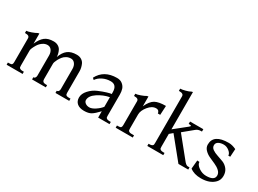

<svg xmlns="http://www.w3.org/2000/svg" viewBox="-37 -1426 2828 2104"><g transform="rotate(30 1377.0 -374.0)"><path d="M836 0H662V-28H666Q677 -28 684.5 -39Q692 -50 692 -66V-320Q692 -360 672.5 -386Q653 -412 622.5 -412Q592 -412 566.5 -398Q541 -384 525.5 -364Q510 -344 498 -322Q478 -283 478 -264V-68Q478 -28 522 -28H540V0H366V-28H372Q381 -28 388.5 -39Q396 -50 396 -66V-320Q396 -360 377 -386Q358 -412 325.5 -412Q293 -412 264 -391Q235 -370 218 -342Q184 -285 184 -262V-72Q184 -56 185.5 -49Q187 -42 197 -35Q207 -28 228 -28H246V0H44V-28H60Q87 -28 94.5 -37Q102 -46 102 -66V-366Q102 -385 89.5 -393.5Q77 -402 44 -402V-430Q64 -430 104.5 -444.5Q145 -459 166 -472L184 -476V-348Q213 -416 253.5 -448Q294 -480 364 -480Q396 -480 420 -466.5Q444 -453 456 -431Q476 -392 478 -348Q501 -415 543 -447.5Q585 -480 656 -480Q692 -480 717 -464Q742 -448 753 -423Q772 -380 772 -338V-68Q772 -54 774 -47Q779 -28 816 -28H836Z M1346 0H1202V-80Q1152 -26 1119 -6Q1086 14 1029.5 14Q973 14 941.5 -12.5Q910 -39 910 -87Q910 -135 951.5 -180.5Q993 -226 1048.5 -249.5Q1104 -273 1146 -285.5Q1188 -298 1202 -298V-320Q1202 -414 1124 -414Q1070 -414 1023.5 -391Q977 -368 954 -332L934 -350Q1001 -480 1166 -480Q1208 -480 1235.5 -457.5Q1263 -435 1272.5 -405Q1282 -375 1282 -338V-68Q1282 -55 1284 -48Q1286 -41 1296.5 -34.5Q1307 -28 1328 -28H1346ZM1202 -136V-258Q1124 -243 1057 -198Q990 -153 990 -100Q990 -79 1010.5 -63.5Q1031 -48 1061.5 -48Q1092 -48 1134 -75.5Q1176 -103 1202 -136Z M1640 0H1424V-28H1440Q1467 -28 1474.5 -37Q1482 -46 1482 -66V-366Q1482 -385 1469.5 -393.5Q1457 -402 1424 -402V-430Q1444 -430 1484.5 -444.5Q1525 -459 1546 -472L1564 -476V-352Q1600 -431 1646 -456.5Q1692 -482 1782 -482L1776 -366H1746Q1746 -380 1735.5 -393Q1725 -406 1702 -406Q1652 -406 1608 -352Q1564 -298 1564 -248V-72Q1564 -56 1565.5 -49Q1567 -42 1577 -35Q1587 -28 1608 -28H1640Z M2342 0H2218L2002 -266L1962 -232V-72Q1962 -56 1963.5 -49Q1965 -42 1975.5 -35Q1986 -28 2008 -28H2026V0H1824V-28H1836Q1858 -28 1868.5 -35Q1879 -42 1880.5 -49Q1882 -56 1882 -72V-660Q1882 -679 1868.5 -687.5Q1855 -696 1822 -696V-724Q1844 -724 1885.5 -735Q1927 -746 1946 -758L1962 -762V-290L2112 -410Q2128 -423 2128 -428Q2128 -436 2104 -436H2096V-466H2264V-436H2254Q2216 -436 2192 -416L2068 -314L2264 -72Q2297 -28 2320 -28H2342Z M2368 -28 2378 -136 2406 -134Q2406 -100 2450 -69Q2494 -38 2545 -38Q2650 -38 2650 -102Q2650 -134 2623 -159Q2596 -184 2558 -200.5Q2520 -217 2482 -234.5Q2444 -252 2417 -280.5Q2390 -309 2390 -346Q2390 -476 2582 -476Q2625 -476 2676 -452L2670 -352H2646Q2646 -380 2613.5 -406Q2581 -432 2543 -432Q2505 -432 2478.5 -417Q2452 -402 2452 -372.5Q2452 -343 2479 -324Q2506 -305 2544 -293Q2582 -281 2620 -266Q2658 -251 2685 -217Q2712 -183 2712 -132Q2712 -81 2679 -47Q2620 14 2508 14Q2421 14 2368 -28Z"/></g></svg>

Font: Montaga
Style: Regular
Weight: 400
Designer: Alejandra Rodriguez
Foundry: Alejandra Rodriguez
Version: Version 1.001